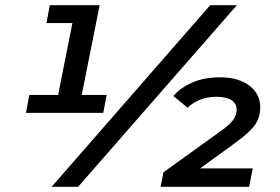

<svg xmlns="http://www.w3.org/2000/svg" viewBox="-20 -720 1079 740"><path d="M80 -285 93 -354H204L259 -631H159L172 -700H364L295 -354H391L378 -285ZM179 0 790 -700H893L281 0ZM599 0 610 -56 820 -207Q849 -227 864.5 -242Q880 -257 886 -270.5Q892 -284 892 -297Q892 -321 872 -334Q852 -347 814 -347Q780 -347 752 -336Q724 -325 703 -305L648 -350Q677 -383 722.5 -402.5Q768 -422 828 -422Q899 -422 941 -390Q983 -358 983 -307Q983 -285 976 -264Q969 -243 946.5 -219.5Q924 -196 878 -163L751 -71H954L940 0Z"/></svg>

Font: Montserrat Thin SemiBold
Style: Italic
Weight: 600
Italic angle: -11.3°
Version: Version 9.000